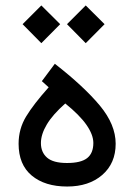

<svg xmlns="http://www.w3.org/2000/svg" viewBox="-20 -683 490 701"><path d="M180.2 -450.2Q286.6 -367.2 344.5 -297.6Q402.3 -228 402.3 -158.2Q402.3 -86.9 353.5 -44.4Q304.7 -2 225.1 -2Q144 -2 95.9 -42Q47.9 -82 47.9 -158.2Q47.9 -212.4 75.4 -257.8Q103 -303.2 157.7 -364.3L132.8 -386.7ZM218.3 -305.2Q172.4 -264.6 150.9 -228.5Q129.4 -192.4 129.4 -160.6Q129.4 -127 151.9 -107.4Q174.3 -87.9 224.6 -87.9Q275.4 -87.9 298.1 -105.7Q320.8 -123.5 320.8 -161.1Q320.8 -190.9 295.7 -227.1Q270.5 -263.2 218.3 -305.2ZM224.6 -594.7 293 -663.1 361.8 -594.7 293 -525.4ZM62.5 -594.7 130.9 -663.1 199.7 -594.7 130.9 -525.4Z"/></svg>

Font: Vazir FD-UI
Style: Regular-FD-UI
Weight: 400
Designer: Saber Rastikerdar
Foundry: Saber Rastikerdar
Version: Version 30.1.0